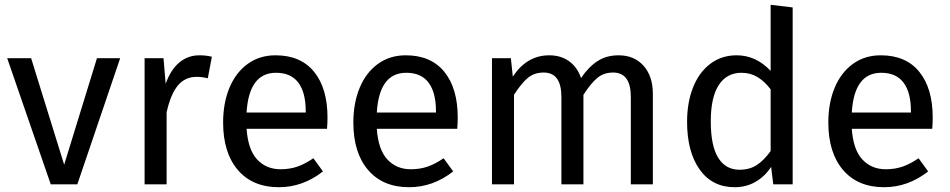

<svg xmlns="http://www.w3.org/2000/svg" viewBox="-20 -770 3967 802"><path d="M303 0H192L10 -527H110L248 -82L385 -527H482Z M865 -533 848 -443Q824 -449 802 -449Q753 -449 723 -413Q693 -377 676 -301V0H584V-527H663L672 -420Q693 -479 729 -509Q765 -539 813 -539Q841 -539 865 -533Z M1346 -232H1010Q1016 -145 1054 -104Q1092 -63 1152 -63Q1190 -63 1222 -74Q1254 -85 1289 -109L1329 -54Q1245 12 1145 12Q1035 12 973.5 -60Q912 -132 912 -258Q912 -340 938.5 -403.5Q965 -467 1014.5 -503Q1064 -539 1131 -539Q1236 -539 1292 -470Q1348 -401 1348 -279Q1348 -256 1346 -232ZM1257 -306Q1257 -384 1226 -425Q1195 -466 1133 -466Q1020 -466 1010 -300H1257Z M1890 -232H1554Q1560 -145 1598 -104Q1636 -63 1696 -63Q1734 -63 1766 -74Q1798 -85 1833 -109L1873 -54Q1789 12 1689 12Q1579 12 1517.5 -60Q1456 -132 1456 -258Q1456 -340 1482.5 -403.5Q1509 -467 1558.5 -503Q1608 -539 1675 -539Q1780 -539 1836 -470Q1892 -401 1892 -279Q1892 -256 1890 -232ZM1801 -306Q1801 -384 1770 -425Q1739 -466 1677 -466Q1564 -466 1554 -300H1801Z M2707 -378V0H2615V-365Q2615 -467 2541 -467Q2502 -467 2475 -444.5Q2448 -422 2417 -374V0H2325V-365Q2325 -467 2251 -467Q2211 -467 2184 -444Q2157 -421 2127 -374V0H2035V-527H2114L2122 -450Q2181 -539 2274 -539Q2323 -539 2357.5 -514Q2392 -489 2407 -444Q2438 -490 2475.5 -514.5Q2513 -539 2564 -539Q2629 -539 2668 -495.5Q2707 -452 2707 -378Z M3291 -739V0H3210L3201 -73Q3175 -33 3136 -10.5Q3097 12 3049 12Q2955 12 2902.5 -62Q2850 -136 2850 -261Q2850 -342 2875 -405Q2900 -468 2947 -503.5Q2994 -539 3057 -539Q3138 -539 3199 -474V-750ZM3199 -139V-397Q3173 -431 3143.5 -448.5Q3114 -466 3077 -466Q3016 -466 2982.5 -415Q2949 -364 2949 -263Q2949 -161 2980 -111Q3011 -61 3069 -61Q3111 -61 3141 -80.5Q3171 -100 3199 -139Z M3874 -232H3538Q3544 -145 3582 -104Q3620 -63 3680 -63Q3718 -63 3750 -74Q3782 -85 3817 -109L3857 -54Q3773 12 3673 12Q3563 12 3501.5 -60Q3440 -132 3440 -258Q3440 -340 3466.5 -403.5Q3493 -467 3542.5 -503Q3592 -539 3659 -539Q3764 -539 3820 -470Q3876 -401 3876 -279Q3876 -256 3874 -232ZM3785 -306Q3785 -384 3754 -425Q3723 -466 3661 -466Q3548 -466 3538 -300H3785Z"/></svg>

Font: FiraGOUPP
Style: Medium
Weight: 400
Designer: bBox Type
Foundry: bBox Type GmbH
Version: Version 1.001